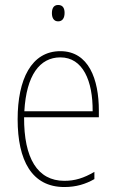

<svg xmlns="http://www.w3.org/2000/svg" viewBox="-20 -743 468 773"><path d="M214 -723C194 -723 189 -706 189 -690C189 -672 196 -657 214 -657C232 -657 240 -671 240 -691C240 -707 235 -723 214 -723ZM223 -537C106 -537 51 -423 51 -263C51 -97 108 10 239 10C287 10 325 -2 360 -22V-51C317 -26 282 -15 239 -15C131 -15 76 -106 77 -271H378V-298C378 -424 337 -537 223 -537ZM223 -512C314 -512 354 -417 353 -295H78C86 -440 140 -512 223 -512Z"/></svg>

Font: Noto Sans Sinhala UI Condensed Thin
Style: Regular
Weight: 100
Width: 3
Designer: Jelle Bosma - Monotype Design Team
Foundry: Monotype Imaging Inc.
Version: Version 2.006